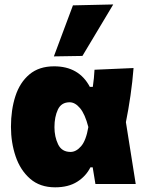

<svg xmlns="http://www.w3.org/2000/svg" viewBox="-20 -806 648 841"><path d="M221.5 14.5Q155 14.5 112 -23Q69 -60.5 48.5 -121Q28 -181.5 28 -250.5Q28 -325 47.5 -385Q67 -445 109 -480.2Q151 -515.5 217 -515.5Q326 -515.5 373.5 -425.5H386.5Q389.5 -444.5 391.2 -463Q393 -481.5 394 -500.5L565 -508Q560.5 -449 551.5 -387Q542.5 -325 531.5 -271Q542.5 -203 553 -135.5Q563.5 -68 574.5 0H398Q395 -18 392 -36.5Q389 -55 386 -73H376Q356.5 -34 318 -9.8Q279.5 14.5 221.5 14.5ZM289 -140.5Q313.5 -140.5 335.2 -165.5Q357 -190.5 367 -249.5Q352.5 -306 330.8 -332Q309 -358 285 -358Q248.5 -358 233.5 -326Q218.5 -294 218.5 -249Q218.5 -207 234.5 -173.8Q250.5 -140.5 289 -140.5ZM216 -559Q237 -615 257.8 -671Q278.5 -727 299.5 -782.5L476 -786.5Q441 -728 407.2 -671.5Q373.5 -615 341 -561Z"/></svg>

Font: Commissioner ExtraBold
Style: Regular
Weight: 800
Designer: Kostas Bartsokas
Foundry: Kostas Bartsokas
Version: Version 1.000; ttfautohint (v1.8.3)